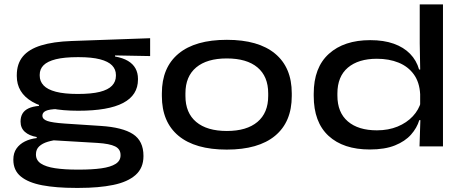

<svg xmlns="http://www.w3.org/2000/svg" viewBox="-20 -680 2158 892"><path d="M343.5 -165.5Q201 -165.5 129.5 -207.5Q58 -249.5 58 -326.5V-330.5Q58 -383.5 86 -417.5Q114 -451.5 170.8 -469Q227.5 -486.5 312.5 -489.5L677.5 -502.5V-419.5L514.5 -422.5V-417.5Q551 -411 574.5 -397Q598 -383 609.5 -362Q621 -341 621 -314V-310.5Q621 -238 552.2 -201.8Q483.5 -165.5 343.5 -165.5ZM339 108H348Q408 108 451 102Q494 96 517 81.5Q540 67 540 42V40Q540 12.5 514.5 0Q489 -12.5 433 -16L222 -28.5L259 -32Q227.5 -29 202.2 -21.5Q177 -14 162 0Q147 14 147 37V38Q147 64.5 170 79.8Q193 95 236 101.5Q279 108 339 108ZM331 193Q241.5 193 176.5 180.8Q111.5 168.5 76.8 140Q42 111.5 42 62.5V61Q42 31 56.5 10.2Q71 -10.5 95.5 -22.8Q120 -35 150.5 -38.5V-43.5Q115.5 -49.5 95.5 -67.5Q75.5 -85.5 75.5 -115V-115.5Q75.5 -137 84.5 -152.2Q93.5 -167.5 112.5 -176.5Q131.5 -185.5 161 -188V-203L294 -172L247.5 -173.5Q209 -172.5 193 -165Q177 -157.5 177 -143V-142.5Q177 -126 199.8 -118Q222.5 -110 280.5 -106L448 -95Q549.5 -88.5 598 -56.8Q646.5 -25 646.5 44V45.5Q646.5 100.5 609.8 133Q573 165.5 506 179.2Q439 193 347 193ZM341.5 -243.5Q405 -243.5 443.8 -253.2Q482.5 -263 500.5 -282Q518.5 -301 518.5 -327.5V-332Q518.5 -357.5 500.8 -376Q483 -394.5 444.8 -404.5Q406.5 -414.5 345.5 -414.5H341Q278.5 -414.5 239.5 -404.8Q200.5 -395 182.5 -377Q164.5 -359 164.5 -333V-328.5Q164.5 -302.5 182.5 -283.2Q200.5 -264 239.5 -253.8Q278.5 -243.5 341.5 -243.5Z M1033.5 15Q886.5 15 809.2 -49.2Q732 -113.5 732 -234V-246.5Q732 -366.5 809.5 -430.8Q887 -495 1034 -495Q1180.5 -495 1258 -430.8Q1335.5 -366.5 1335.5 -246.5V-234Q1335.5 -113.5 1258 -49.2Q1180.5 15 1033.5 15ZM1034 -71.5Q1126 -71.5 1176 -113.5Q1226 -155.5 1226 -234V-246.5Q1226 -325 1176.2 -366.8Q1126.5 -408.5 1033.5 -408.5Q941.5 -408.5 891.5 -366.8Q841.5 -325 841.5 -246.5V-234Q841.5 -155.5 891.5 -113.5Q941.5 -71.5 1034 -71.5Z M1698 14.5Q1575 14.5 1506.2 -49Q1437.5 -112.5 1437.5 -234.5V-244.5Q1437.5 -366.5 1508 -430Q1578.5 -493.5 1700 -493.5Q1763 -493.5 1809.2 -477Q1855.5 -460.5 1885.2 -430Q1915 -399.5 1927 -357H1963.5L1932 -242.5Q1929 -298 1902.5 -334.5Q1876 -371 1831.8 -389Q1787.5 -407 1731 -407Q1645 -407 1596.2 -365.8Q1547.5 -324.5 1547.5 -245.5V-236Q1547.5 -157.5 1596 -116Q1644.5 -74.5 1731 -74.5Q1784.5 -74.5 1827 -92Q1869.5 -109.5 1897.8 -139.8Q1926 -170 1936 -207.5L1963 -122H1928Q1917 -85.5 1889.5 -54.5Q1862 -23.5 1815 -4.5Q1768 14.5 1698 14.5ZM1929 0 1933.5 -139.5 1932 -173V-312.5L1932.5 -336.5L1930 -478.5V-659.5H2038V0Z"/></svg>

Font: Anek Latin Expanded Medium
Style: Regular
Weight: 500
Width: 7
Designer: Yesha Goshar
Foundry: Ek Type
Version: Version 1.003